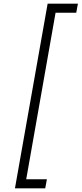

<svg xmlns="http://www.w3.org/2000/svg" viewBox="-20 -800 442 1040"><path d="M281 -731 122 171H234L225 220H61L238 -780H402L393 -731Z"/></svg>

Font: Renner* Light
Style: Light Italic
Weight: 300
Italic angle: -10°
Version: Version 003.000 ; ttfautohint (v0.97) -l 8 -r 50 -G 200 -x 1